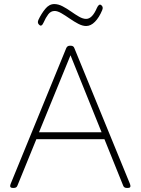

<svg xmlns="http://www.w3.org/2000/svg" viewBox="-20 -925 692 945"><path d="M43 0Q25 0 32 -19L306 -688Q311 -700 324 -700H328Q342 -700 346 -688L620 -19Q627 0 610 0H604Q590 0 586 -12L494 -240H159L66 -12Q62 0 48 0ZM172 -274H480L327 -653ZM195 -815Q185 -792 174 -802Q162 -811 169 -827Q183 -857 202.5 -881Q222 -905 247 -905Q267 -905 288 -894Q309 -883 329.5 -868.5Q350 -854 369 -843Q388 -832 404 -832Q434 -832 457 -886Q467 -908 478 -900Q490 -891 483 -875Q468 -839 447.5 -818Q427 -797 404 -797Q386 -797 365 -808Q344 -819 322.5 -834Q301 -849 282 -860Q263 -871 249 -871Q230 -871 217.5 -854.5Q205 -838 195 -815Z"/></svg>

Font: Zen Maru Gothic Light
Style: Regular
Weight: 300
Designer: Yoshimichi Ohira
Foundry: Positype
Version: Version 1.001